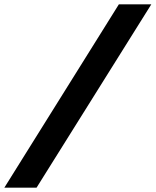

<svg xmlns="http://www.w3.org/2000/svg" viewBox="-57 -732 715 882"><path d="M489 -712H638L111 130H-37Z"/></svg>

Font: Overpass Heavy
Style: Italic
Weight: 900
Italic angle: -10°
Designer: Delve Withrington, Dave Bailey
Foundry: Delve Fonts
Version: Version 3.000;DELV;Overpass